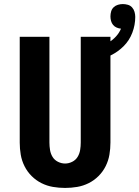

<svg xmlns="http://www.w3.org/2000/svg" viewBox="-20 -916 685 944"><path d="M300 8Q270 8 240.5 3Q211 -2 184 -15.5Q157 -29 135.5 -50.5Q114 -72 100.5 -99Q87 -126 82 -155.5Q77 -185 77 -215V-735H223V-215Q223 -197 226 -178.5Q229 -160 238.5 -144.5Q248 -129 265 -120.5Q282 -112 300 -112Q318 -112 335 -120.5Q352 -129 361.5 -144.5Q371 -160 374 -178.5Q377 -197 377 -215V-735H523V-215Q523 -185 518 -155.5Q513 -126 499.5 -99Q486 -72 464.5 -50.5Q443 -29 416 -15.5Q389 -2 359.5 3Q330 8 300 8ZM450 -615 431 -674Q453 -680 474.5 -688Q496 -696 515.5 -708Q535 -720 550.5 -737Q566 -754 575 -775Q564 -776 553.5 -780.5Q543 -785 536 -793.5Q529 -802 526 -813Q523 -824 523 -835Q523 -848 526.5 -860Q530 -872 539 -880.5Q548 -889 560 -892.5Q572 -896 584 -896Q596 -896 608.5 -892.5Q621 -889 629.5 -879.5Q638 -870 641.5 -857.5Q645 -845 645 -833Q645 -793 630.5 -755Q616 -717 588 -689Q560 -661 524 -643.5Q488 -626 450 -615Z"/></svg>

Font: Iosevka Custom Heavy Extended
Style: Regular
Weight: 900
Width: 7
Monospace: yes
Designer: Belleve Invis
Foundry: Belleve Invis
Version: Version 11.2.4; ttfautohint (v1.8.4)